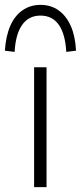

<svg xmlns="http://www.w3.org/2000/svg" viewBox="-38 -768 332 788"><path d="M102 0V-492H153V0ZM22 -555 -18 -560Q-14 -620 4 -661.5Q22 -703 54 -725.5Q86 -748 128 -748Q171 -748 202.5 -725.5Q234 -703 252.5 -661.5Q271 -620 274 -560L234 -555Q230 -628 203.5 -666Q177 -704 128 -704Q80 -704 53 -666Q26 -628 22 -555Z"/></svg>

Font: Nunito Sans 7pt ExtraLight
Style: Regular
Weight: 250
Designer: Vernon Adams
Foundry: Vernon Adams
Version: Version 3.101;gftools[0.9.27]